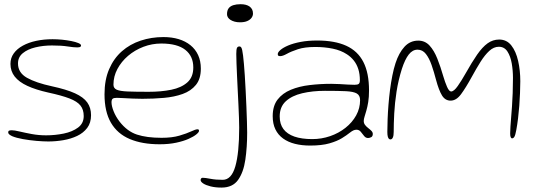

<svg xmlns="http://www.w3.org/2000/svg" viewBox="-20 -642 2475 891"><path d="M204 14.5Q181.5 14.5 149.2 11.8Q117 9 86.2 3.5Q55.5 -2 36.5 -10Q28 -14 23 -18.2Q18 -22.5 18 -27.5Q18 -34 22.5 -35.8Q27 -37.5 35 -37.5Q46.5 -37.5 70.8 -31.8Q95 -26 127.2 -20Q159.5 -14 194 -14Q235.5 -14 275.8 -22.2Q316 -30.5 342.2 -50Q368.5 -69.5 368.5 -103.5Q368.5 -133.5 353.2 -152.5Q338 -171.5 302.2 -185.2Q266.5 -199 204 -212.5Q146 -225.5 107 -243.5Q68 -261.5 48.2 -286.8Q28.5 -312 28.5 -345.5Q28.5 -373 43.8 -394.2Q59 -415.5 86 -430.2Q113 -445 148.2 -452.5Q183.5 -460 224 -460Q245 -460 268 -457.8Q291 -455.5 311 -451.5Q331 -447.5 343.5 -442.2Q356 -437 356 -431Q356 -428 354.2 -426Q352.5 -424 348.8 -423Q345 -422 338.5 -422Q322 -422 293.5 -426.5Q265 -431 221 -431Q180 -431 144 -422.2Q108 -413.5 85.8 -395.2Q63.5 -377 63.5 -347.5Q63.5 -304.5 105.2 -281Q147 -257.5 221.5 -241.5Q288.5 -227 328 -209Q367.5 -191 385 -166.5Q402.5 -142 402.5 -107.5Q402.5 -72 384.8 -48.5Q367 -25 338 -11.2Q309 2.5 274 8.5Q239 14.5 204 14.5Z M721 27.5Q639.5 27.5 582.2 3.2Q525 -21 495 -72.2Q465 -123.5 465 -204.5Q465 -271.5 486.5 -321.2Q508 -371 545.5 -404Q583 -437 632.8 -453.5Q682.5 -470 738.5 -470Q777 -470 808.8 -460.5Q840.5 -451 863.8 -432.2Q887 -413.5 899.5 -386.2Q912 -359 912 -323.5Q912 -276 889.2 -248Q866.5 -220 827.8 -206Q789 -192 740.5 -187.8Q692 -183.5 640.5 -183.5Q621.5 -183.5 596.8 -184.5Q572 -185.5 551 -186.8Q530 -188 522 -188Q507.5 -188 502.5 -183.5Q497.5 -179 497.5 -167Q497.5 -150.5 507.2 -125.8Q517 -101 535 -77.5Q570 -32.5 615.5 -17.5Q661 -2.5 729.5 -2.5Q778.5 -2.5 812.5 -12.5Q846.5 -22.5 867 -32.2Q887.5 -42 896.5 -42Q900.5 -42 902 -40.2Q903.5 -38.5 903.5 -34.5Q903.5 -28.5 891 -18.2Q878.5 -8 855 2.5Q831.5 13 797.8 20.2Q764 27.5 721 27.5ZM670 -216Q728 -216 774.8 -225.5Q821.5 -235 849.2 -259.5Q877 -284 877 -329Q877 -381.5 839.8 -410.8Q802.5 -440 728.5 -440Q685.5 -440 645.5 -424.8Q605.5 -409.5 574.2 -382.8Q543 -356 524.8 -321.8Q506.5 -287.5 506.5 -249Q506.5 -232.5 521.5 -225.8Q536.5 -219 572.2 -217.5Q608 -216 670 -216Z M1008 228.5Q979.5 228.5 957.5 223Q935.5 217.5 923.2 209.5Q911 201.5 911 193.5Q911 189 913.5 186Q916 183 920.5 183Q932.5 183 957 187.8Q981.5 192.5 1013.5 192.5Q1054 192.5 1072 130.2Q1090 68 1090 -49.5Q1090 -68 1089 -95.5Q1088 -123 1086.5 -155.8Q1085 -188.5 1083.2 -222.8Q1081.5 -257 1080 -289.2Q1078.5 -321.5 1077.5 -348.2Q1076.5 -375 1076.5 -391.5Q1076.5 -413 1079.8 -419.8Q1083 -426.5 1091.5 -426.5Q1096 -426.5 1099 -422.5Q1102 -418.5 1104 -409.2Q1106 -400 1108 -384.2Q1110 -368.5 1112 -345Q1114 -324.5 1116 -292Q1118 -259.5 1120 -221.8Q1122 -184 1123.5 -146.2Q1125 -108.5 1126 -77Q1127 -45.5 1127 -26.5Q1127 41.5 1118.5 99.5Q1110 157.5 1084.8 193Q1059.5 228.5 1008 228.5ZM1093.5 -538.5Q1080 -538.5 1069 -541.5Q1058 -544.5 1050 -549.5Q1042 -554.5 1037.8 -561.2Q1033.5 -568 1033.5 -576Q1033.5 -593.5 1041 -603.5Q1048.5 -613.5 1062.8 -618Q1077 -622.5 1096.5 -622.5Q1109.5 -622.5 1120.2 -619.8Q1131 -617 1138.5 -611.5Q1146 -606 1150 -598Q1154 -590 1154 -579Q1154 -568.5 1147.2 -559.2Q1140.5 -550 1127.2 -544.2Q1114 -538.5 1093.5 -538.5Z M1419 33.5Q1380.5 33.5 1348.8 25.5Q1317 17.5 1293.8 0.8Q1270.5 -16 1258 -41.8Q1245.5 -67.5 1245.5 -103Q1245.5 -150.5 1268.2 -180Q1291 -209.5 1329.8 -225.5Q1368.5 -241.5 1417 -247.2Q1465.5 -253 1517 -253Q1536 -253 1556.2 -251.8Q1576.5 -250.5 1594.5 -249.5Q1612.5 -248.5 1625.5 -248.5Q1640 -248.5 1645 -253Q1650 -257.5 1650 -269.5Q1650 -298.5 1642.8 -321.2Q1635.5 -344 1622 -361Q1608.5 -378 1590 -390Q1562 -408.5 1524 -416.2Q1486 -424 1443 -424Q1394 -424 1362.2 -413.5Q1330.5 -403 1311.2 -392.2Q1292 -381.5 1280.5 -381.5Q1274 -381.5 1271.5 -383.5Q1269 -385.5 1269 -391Q1269 -399.5 1281.5 -410.2Q1294 -421 1317.5 -431Q1341 -441 1375 -447.5Q1409 -454 1451.5 -454Q1533 -454 1586.5 -429.8Q1640 -405.5 1666.2 -354.5Q1692.5 -303.5 1692.5 -222Q1692.5 -191.5 1688.8 -168.5Q1685 -145.5 1680.2 -129Q1675.5 -112.5 1671.8 -100.8Q1668 -89 1668 -80.5Q1668 -70 1674.2 -62Q1680.5 -54 1689 -47.5Q1697.5 -41 1703.8 -34.5Q1710 -28 1710 -20.5Q1710 -9 1702.2 -5.2Q1694.5 -1.5 1688 -1.5Q1677 -1.5 1669.5 -11.2Q1662 -21 1654.2 -30.5Q1646.5 -40 1634 -40Q1627.5 -40 1620.8 -37.2Q1614 -34.5 1602.5 -25.5Q1589 -14.5 1566.8 -0.8Q1544.5 13 1509 23.2Q1473.5 33.5 1419 33.5ZM1429 3.5Q1472 3.5 1512 -10.2Q1552 -24 1583.2 -48.8Q1614.5 -73.5 1632.8 -106.5Q1651 -139.5 1651 -177.5Q1651 -199 1636 -208Q1621 -217 1585.5 -218.8Q1550 -220.5 1487.5 -220.5Q1430 -220.5 1382.2 -209.2Q1334.5 -198 1306.2 -172Q1278 -146 1278 -101.5Q1278 -66.5 1295.2 -43.2Q1312.5 -20 1346.2 -8.2Q1380 3.5 1429 3.5Z M1791.5 5Q1788.5 5 1785.2 2.5Q1782 0 1779.8 -7.5Q1777.5 -15 1777.5 -30Q1777.5 -57 1778.8 -89.2Q1780 -121.5 1782.8 -156.2Q1785.5 -191 1790 -225.5Q1794.5 -260 1800.8 -291.5Q1807 -323 1815.5 -349Q1831 -396.5 1857 -425Q1883 -453.5 1921 -453.5Q1952.5 -453.5 1973.5 -430.5Q1994.5 -407.5 2009.5 -369.8Q2024.5 -332 2037 -288.5Q2045 -261 2054.5 -239.2Q2064 -217.5 2073.5 -217.5Q2086.5 -217.5 2104.5 -243.2Q2122.5 -269 2140.5 -301Q2170 -353.5 2194.2 -388.5Q2218.5 -423.5 2242.8 -441Q2267 -458.5 2296.5 -458.5Q2331.5 -458.5 2353 -431Q2374.5 -403.5 2384.5 -359.2Q2394.5 -315 2394.5 -265Q2394.5 -239.5 2393.2 -210.2Q2392 -181 2389.8 -150.8Q2387.5 -120.5 2384 -92Q2380.5 -63.5 2376 -39Q2371.5 -14.5 2367 -7.2Q2362.5 0 2356.5 0Q2352 0 2349.8 -5.8Q2347.5 -11.5 2347.5 -22.5Q2347.5 -36 2348.8 -54.8Q2350 -73.5 2352 -97Q2354 -120.5 2356 -148.8Q2358 -177 2359.2 -210Q2360.5 -243 2360.5 -280.5Q2360.5 -314.5 2354.8 -347.8Q2349 -381 2334.8 -403Q2320.5 -425 2295 -425Q2271.5 -425 2250.8 -406Q2230 -387 2210.2 -355.5Q2190.5 -324 2170 -286.5Q2141.5 -234.5 2119.5 -204.8Q2097.5 -175 2071 -175Q2046 -175 2031.2 -199Q2016.5 -223 2003.5 -271.5Q1994 -308 1983 -339.8Q1972 -371.5 1956.5 -391.5Q1941 -411.5 1917.5 -411.5Q1894.5 -411.5 1877 -389.2Q1859.5 -367 1845 -322.5Q1828.5 -270 1820.2 -216.8Q1812 -163.5 1809.5 -115.5Q1807 -67.5 1807 -29.5Q1807 -12.5 1803 -3.8Q1799 5 1791.5 5Z"/></svg>

Font: Gluten Thin
Style: Regular
Weight: 100
Designer: Tyler Finck
Foundry: Etcetera Type Company
Version: Version 1.300